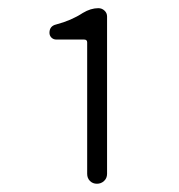

<svg xmlns="http://www.w3.org/2000/svg" viewBox="-20 -899 441 472"><path d="M194.3 -471.7V-794.9Q194.3 -801.8 186.5 -801.8H118.2Q111.3 -801.8 106.4 -806.6Q101.6 -811.5 101.6 -818.4Q101.6 -835 118.2 -838.9Q155.3 -848.6 183.6 -867.2Q203.1 -878.9 221.7 -878.9Q230.5 -878.9 236.8 -873Q243.2 -867.2 243.2 -858.4V-471.7Q243.2 -460.9 235.8 -454.1Q228.5 -447.3 218.3 -447.3Q208 -447.3 201.2 -454.1Q194.3 -460.9 194.3 -471.7Z"/></svg>

Font: irohamaru Light
Style: Regular
Weight: 200
Designer: [Source Han Sans]
Ryoko NISHIZUKA  (kana & ideographs); Paul D. Hunt (Latin, Greek & Cyrillic); Wenlong ZHANG  (bopomofo
Version: Version 1.01